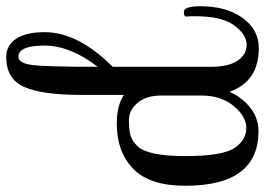

<svg xmlns="http://www.w3.org/2000/svg" viewBox="-137 -709 849 615"><g transform="rotate(-90 287.5 -401.5)"><path d="M0 -232Q0 -347 54.5 -399.5Q109 -452 199 -452Q257 -452 291 -429V-565Q291 -691 316.5 -748.5Q342 -806 412 -806Q450 -806 471 -774Q492 -742 492 -683Q492 -576 381 -465V-151Q381 -94 400.5 -65Q420 -36 452 -36Q484 -36 513.5 -75.5Q543 -115 543 -201Q543 -220 542 -231Q543 -237 557 -237Q575 -237 575 -184Q575 -101 537.5 -49Q500 3 441 3Q334 3 301 -91Q282 -49 249 -23.5Q216 2 175 2Q0 2 0 -232ZM289 -181V-309Q289 -358 265.5 -385.5Q242 -413 210.5 -413Q179 -413 161.5 -408Q144 -403 127 -386Q95 -353 95 -232Q95 -110 123 -72Q148 -37 185 -37Q222 -37 255.5 -77.5Q289 -118 289 -181ZM413 -767Q392 -767 386.5 -720.5Q381 -674 381 -513Q449 -601 449 -684Q449 -767 413 -767Z"/></g></svg>

Font: Sofia
Style: Regular
Weight: 400
Designer: Paula Nazal and Daniel Hernndez
Foundry: Paula Nazal, Daniel Hernndez
Version: Version 1.001